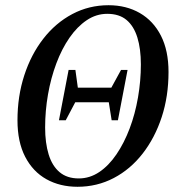

<svg xmlns="http://www.w3.org/2000/svg" viewBox="-20 -700 678 736"><path d="M206 -239 243 -432H269L281 -345L278 -326L232 -239ZM408 -239 394 -327 397 -346 444 -432H469L432 -239ZM277 16Q210 16 158 -13Q106 -42 76.5 -99Q47 -156 47 -239Q47 -331 73 -411Q99 -491 146 -551.5Q193 -612 257 -646Q321 -680 396 -680Q464 -680 516 -650Q568 -620 597 -563Q626 -506 626 -424Q626 -331 600 -251.5Q574 -172 527 -111.5Q480 -51 416 -17.5Q352 16 277 16ZM282 -16Q324 -16 360.5 -40.5Q397 -65 426.5 -108.5Q456 -152 477 -207.5Q498 -263 509 -326.5Q520 -390 520 -453Q520 -513 506.5 -556.5Q493 -600 465 -623.5Q437 -647 391 -647Q349 -647 312.5 -622.5Q276 -598 246.5 -555.5Q217 -513 196 -457Q175 -401 164 -338Q153 -275 153 -211Q153 -152 166.5 -108Q180 -64 208.5 -40Q237 -16 282 -16ZM249 -308 261 -364H426L414 -308Z"/></svg>

Font: Source Serif 4 48pt SemiBold
Style: Italic
Weight: 600
Italic angle: -12°
Designer: Frank Grießhammer
Foundry: Adobe Systems Incorporated
Version: Version 4.004;hotconv 1.0.116;makeotfexe 2.5.65601